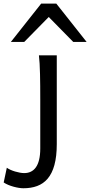

<svg xmlns="http://www.w3.org/2000/svg" viewBox="-113 -801 494 1051"><path d="M197.8 -498H100.1C106.4 -446.8 107.4 -354 107.4 -258.8V12.2C107.4 108.4 71.8 146.5 19.5 146.5C-7.8 146.5 -54.2 133.3 -75.7 117.2L-92.8 197.8C-63.5 217.8 -12.7 229.5 14.6 229.5C126 229.5 197.8 169.9 197.8 -12.2ZM19.5 -571.3 153.8 -708 288.1 -571.3H361.3L195.3 -781.2H112.3L-53.7 -571.3Z"/></svg>

Font: Andika
Style: Regular
Weight: 400
Designer: Victor Gaultney, Annie Olsen, Julie Remington, Don Collingsworth, Eric Hays
Foundry: SIL International
Version: Version 1.000